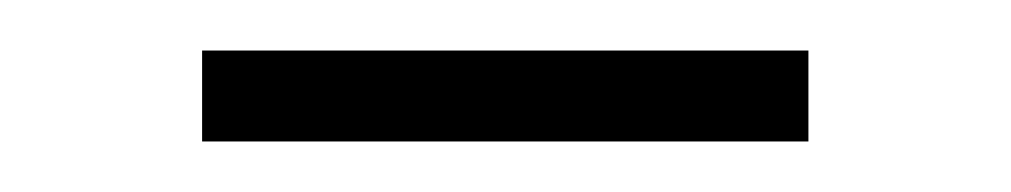

<svg xmlns="http://www.w3.org/2000/svg" viewBox="-20 -313 400 76"><path d="M60 -293V-257H300V-293Z"/></svg>

Font: Bodoni* 06pt Medium
Style: Regular
Weight: 500
Version: Version 2.3